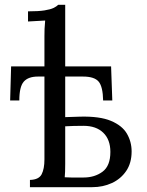

<svg xmlns="http://www.w3.org/2000/svg" viewBox="-20 -775 607 795"><path d="M104 0V-30Q141 -31 152.5 -53.5Q164 -76 164 -115V-458H137Q97 -458 78.5 -437Q60 -416 60 -359H22L26 -500H164V-625Q164 -641 164.5 -655.5Q165 -670 167 -690Q149 -689 131.5 -688Q114 -687 96 -686V-728Q140 -728 164.5 -732Q189 -736 201.5 -742Q214 -748 221 -755H250V-500H440L445 -359H407Q406 -416 388.5 -437Q371 -458 324 -458H250V-290L312 -292Q393 -294 439.5 -274.5Q486 -255 505.5 -221.5Q525 -188 525 -148Q525 -100 502.5 -67Q480 -34 443 -17Q406 0 362 0ZM248 -41Q259 -40 275.5 -40Q292 -40 306.5 -40Q321 -40 326 -40Q372 -40 404.5 -64Q437 -88 437 -146Q437 -197 407.5 -225.5Q378 -254 326 -254Q304 -254 285.5 -253.5Q267 -253 250 -252V-97Q250 -78 249.5 -64Q249 -50 248 -41Z"/></svg>

Font: Lora
Style: Regular
Weight: 400
Designer: Olga Karpushina, Alexei Vanyashin (Cyrillic)
Foundry: Cyreal
Version: Version 3.005; ttfautohint (v1.8.4.7-5d5b)